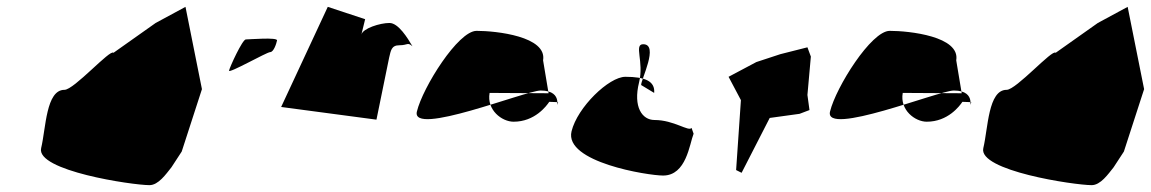

<svg xmlns="http://www.w3.org/2000/svg" viewBox="-20 -678 3357 560"><path d="M100 -246C84 -180 366 -138 416 -138C442 -138 464 -170 480 -190C490 -205 500 -221 510 -236L569 -418L521 -658L434 -611L311 -524C302 -536 196 -416 168 -416C114 -416 114 -304 100 -246Z M648 -472C646 -462 758 -526 768 -526C778 -526 786 -550 788 -560C790 -570 707 -563 697 -563C687 -563 650 -482 648 -472Z M800 -366 1078 -329 1115 -510C1120 -530 1121 -546 1145 -546C1170 -546 1168 -556 1183 -543C1169 -567 1142 -611 1116 -611C1088 -611 1038 -595 1034 -577L1045 -622L936 -658Z M1196 -353C1213 -423 1316 -588 1370 -588C1427 -588 1576 -572 1564 -502L1580 -406L1408 -407C1399 -357 1444 -323 1478 -323C1540 -323 1574 -369 1582 -381L1608 -380C1596 -350 1629 -414 1557 -414C1513 -414 1177 -278 1196 -353Z M1647 -295C1625 -205 1870 -166 1914 -166C1982 -166 1991 -258 2003 -288L1997 -305C1989 -293 1946 -328 1889 -328C1853 -328 1826 -366 1844 -438C1859 -498 1828 -549 1856 -549C1903 -549 1849 -445 1850 -430L1888 -407C1891 -441 1862 -454 1804 -454C1756 -454 1664 -365 1647 -295Z M2105 -454 2141 -386 2127 -182 2143 -174 2225 -334 2312 -346 2341 -357 2335 -401 2345 -513 2335 -540 2256 -520 2186 -497Z M2401 -353C2418 -423 2521 -588 2575 -588C2632 -588 2781 -572 2769 -502L2785 -406L2613 -407C2604 -357 2649 -323 2683 -323C2745 -323 2779 -369 2787 -381L2813 -380C2801 -350 2834 -414 2762 -414C2718 -414 2382 -278 2401 -353Z M2848 -246C2832 -180 3114 -138 3164 -138C3190 -138 3212 -170 3228 -190C3238 -205 3248 -221 3258 -236L3317 -418L3269 -658L3182 -611L3059 -524C3050 -536 2944 -416 2916 -416C2862 -416 2862 -304 2848 -246Z"/></svg>

Font: Interstorm
Style: Obl
Weight: 400
Version: Version 0.7